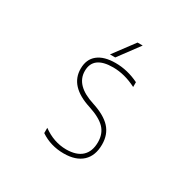

<svg xmlns="http://www.w3.org/2000/svg" viewBox="-201 -1162 1401 1387"><g transform="rotate(30 500.0 -468.5)"><path d="M474.6 -775.4H430.7L560.5 -949.2H603.5ZM498 -742.2Q597.7 -742.2 693.4 -695.3V-655.3Q594.7 -706.1 498 -706.1Q333 -706.1 333 -581.1Q333 -460.9 502.9 -407.2Q609.4 -373 658.2 -319.3Q707 -265.6 707 -182.6Q707 -88.9 652.8 -38.6Q598.6 11.7 498 11.7Q388.7 11.7 303.7 -45.9V-89.8Q394.5 -23.4 498 -22.5Q584 -22.5 628.4 -63.5Q672.9 -104.5 672.9 -182.6Q672.9 -252.9 630.9 -296.9Q588.9 -340.8 493.2 -372.1Q297.9 -433.6 298.8 -581.1Q298.8 -659.2 350.6 -700.7Q402.3 -742.2 498 -742.2Z"/></g></svg>

Font: Gen Shin Gothic Monospace ExtraLight
Style: Regular
Weight: 200
Designer: [Source Han Sans]
Ryoko NISHIZUKA  (kana & ideographs); Paul D. Hunt (Latin, Greek & Cyrillic); Wenlong ZHANG  (bopomofo
Version: Version 1.002.20150607